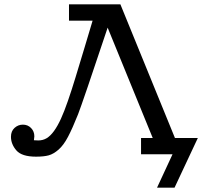

<svg xmlns="http://www.w3.org/2000/svg" viewBox="-20 -715 982 890"><path d="M30.8 -81.1Q30.8 -106.9 47.4 -122.1Q64 -137.2 85.9 -137.2Q108.9 -137.2 124 -121.6Q139.2 -106 139.2 -83Q139.2 -77.1 137.2 -64.9Q140.1 -64.9 147 -64.5Q153.8 -64 157.2 -64Q179.2 -64 196.5 -74.5Q213.9 -85 230.5 -107.9Q247.1 -130.9 262.5 -164.6Q277.8 -198.2 294.9 -247.6Q312 -296.9 330.1 -356.4Q348.1 -416 372.1 -495.1Q396 -575.2 409.2 -619.1H299.8V-694.8H538.1L791 -75.2H897L789.1 154.8H708L779.8 0H633.8V-75.2H688L479 -586.9Q362.8 -238.8 341.8 -185.1Q315.9 -120.1 295.4 -81.1Q274.9 -42 251.5 -21.5Q228 -1 205.6 5.1Q183.1 11.2 147 11.2Q81.1 11.2 55.9 -17.8Q30.8 -46.9 30.8 -81.1Z"/></svg>

Font: CMU Concrete
Style: Bold
Weight: 700
Version: Version 0.7.0